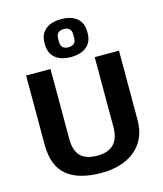

<svg xmlns="http://www.w3.org/2000/svg" viewBox="-141 -1087 1017 1200"><g transform="rotate(-15 368.0 -487.0)"><path d="M369 10Q218 10 142.5 -53Q67 -116 67 -254V-700H225V-249Q225 -172 260 -136.5Q295 -101 369 -101Q511 -101 511 -249V-700H668V-254Q668 -186 645 -136.5Q622 -87 580.5 -54.5Q539 -22 484.5 -6Q430 10 369 10ZM369 -739Q304 -739 267.5 -770Q231 -801 231 -855V-868Q231 -923 267.5 -953.5Q304 -984 369 -984Q434 -984 470.5 -953.5Q507 -923 507 -868V-855Q507 -800 470.5 -769.5Q434 -739 369 -739ZM369 -802Q393 -802 405.5 -814Q418 -826 418 -848V-874Q418 -896 405.5 -908Q393 -920 369 -920Q346 -920 333 -908Q320 -896 320 -874V-848Q320 -826 333 -814Q346 -802 369 -802Z"/></g></svg>

Font: Pathway Extreme 28pt
Style: Bold
Weight: 700
Designer: Eduardo Rodriguez Tunni
Foundry: Eduardo Rodriguez Tunni
Version: Version 1.001;gftools[0.9.26]